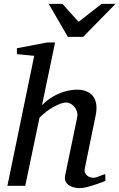

<svg xmlns="http://www.w3.org/2000/svg" viewBox="-20 -955 614 987"><path d="M522 -24.9Q515.6 -22.5 499.8 -16.6Q483.9 -10.7 464.4 -4.2Q444.8 2.4 424.3 7.3Q403.8 12.2 388.2 12.2Q378.9 12.2 364.7 9.5Q350.6 6.8 338.1 -0.2Q325.7 -7.3 318.4 -20Q311 -32.7 314.9 -53.2L376 -348.1Q380.4 -367.7 375.2 -382.8Q370.1 -397.9 360.8 -408Q351.6 -418 340.3 -423.1Q329.1 -428.2 320.8 -428.2Q309.1 -428.2 292.2 -422.4Q275.4 -416.5 256.6 -406.2Q237.8 -396 218.8 -381.6Q199.7 -367.2 183.1 -350.1L109.9 0H18.1L155.8 -668L66.9 -676.8V-707L223.1 -736.8H263.2L195.8 -414.1Q210.9 -430.7 231.7 -445.3Q252.4 -460 276.1 -470.9Q299.8 -481.9 325.4 -488Q351.1 -494.1 376 -494.1Q403.3 -494.1 424.3 -485.6Q445.3 -477.1 458.3 -460.2Q471.2 -443.4 474.9 -418Q478.5 -392.6 471.2 -358.9L416 -89.8Q413.1 -75.7 417.5 -66.2Q421.9 -56.6 429.4 -51Q437 -45.4 445.3 -43.2Q453.6 -41 458 -41Q471.7 -41 487.8 -47.9Q503.9 -54.7 521 -60.1ZM407.7 -765.6H328.6L230.5 -935.1H300.8L383.8 -842.8L502.4 -935.1H573.7Z"/></svg>

Font: Charis SIL APac
Style: Italic
Weight: 400
Italic angle: -11°
Foundry: SIL International
Version: Version 5.000